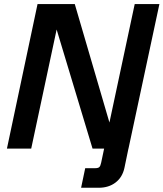

<svg xmlns="http://www.w3.org/2000/svg" viewBox="-20 -723 795 934"><path d="M13.7 0 162.6 -703.1H343.8L530.8 -64L498.5 -62L635.3 -703.1H755.4L605 0H430.2L236.3 -643.1L269.5 -645L131.8 0ZM374.5 190.4 394.5 95.2H441.9Q457.5 95.2 463.1 89.8Q468.8 84.5 472.2 67.9L489.7 -15.1H607.9L585.4 93.3Q575.7 139.2 542.2 164.8Q508.8 190.4 460 190.4Z"/></svg>

Font: Schibsted Grotesk SemiBold
Style: Italic
Weight: 600
Italic angle: -12°
Designer: Bakken & Baeck AS, Henrik Kongsvoll
Foundry: Schibsted ASA
Version: Version 1.100;gftools[0.9.25]